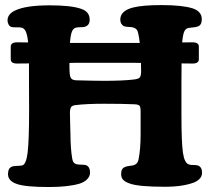

<svg xmlns="http://www.w3.org/2000/svg" viewBox="-20 -732 832 760"><path d="M95.2 -295.4 94.7 -435.5V-481Q74.7 -480.5 47.4 -480.5Q22.5 -480.5 22.5 -497.6V-547.4Q22.5 -564.5 47.4 -564.5Q72.8 -564.5 91.3 -564Q88.4 -594.2 81.8 -607.9Q75.2 -621.6 63 -623Q56.6 -624 43.9 -623.8Q31.2 -623.5 24.4 -625.5Q17.6 -627.9 13.7 -635.5Q9.8 -643.1 9.8 -650.9Q9.8 -675.8 38.6 -689.9Q81.1 -710.9 176.8 -710.9Q261.7 -710.9 300.3 -697.3Q335 -686.5 335 -653.8Q335 -631.8 315.9 -626Q310.1 -624 299.3 -624.3Q288.6 -624.5 280.8 -622.6Q270 -620.1 264.6 -606.7Q259.3 -593.3 256.8 -562H282.2H507.3H533.2Q531.7 -580.1 526.4 -603Q523.4 -613.8 517.6 -618.2Q511.7 -622.6 502 -624.5Q498 -625 487.5 -625.5Q477.1 -626 470.7 -628.4Q464.8 -630.9 460.4 -637.9Q456.1 -645 456.1 -654.3Q456.1 -689 505.9 -702.1Q544.9 -711.9 619.1 -711.9Q701.7 -711.9 743.2 -698.7Q778.8 -686.5 778.8 -655.8Q778.8 -633.3 763.7 -627.4Q756.8 -624.5 742.9 -623.3Q729 -622.1 723.6 -620.6Q713.9 -618.2 708.7 -605.7Q703.6 -593.3 701.2 -564Q718.8 -564.5 742.2 -564.5Q767.1 -564.5 767.1 -547.4V-497.6Q767.1 -480.5 742.2 -480.5Q717.3 -480.5 698.7 -481Q698.2 -459.5 698.2 -407.2V-279.3Q698.2 -167 704.3 -126.5Q710.4 -85.9 728 -81.1Q732.9 -78.6 744.9 -78.9Q756.8 -79.1 764.2 -76.7Q779.8 -70.3 779.8 -48.3Q779.8 -24.4 750.5 -10.7Q705.1 7.3 633.8 7.3Q526.4 7.3 492.7 -5.9Q475.6 -11.7 467.5 -20.3Q459.5 -28.8 459.5 -43.5Q459.5 -65.4 474.6 -70.8Q479.5 -73.7 490.7 -75Q502 -76.2 507.8 -77.6Q523.9 -82 527.8 -98.1Q536.6 -139.6 536.6 -198.7V-293Q536.6 -309.1 531.7 -314Q526.9 -318.8 510.7 -319.3Q466.8 -321.3 392.6 -321.3Q320.8 -321.3 278.8 -315.9Q265.1 -314.5 261 -307.1Q256.8 -299.8 256.8 -284.7Q256.8 -269 257.8 -239.7Q258.8 -210.4 258.8 -201.2Q259.3 -141.1 266.1 -103Q269 -84 286.1 -81.5Q292.5 -80.1 303.7 -80.1Q314.9 -80.1 320.8 -78.1Q336.4 -71.8 336.4 -48.8Q336.4 -34.2 325 -22.5Q313.5 -10.7 294.4 -4.9Q249.5 8.3 173.8 8.3Q81.5 8.3 47.9 -3.4Q11.7 -15.1 11.7 -42.5Q11.7 -65.9 25.9 -71.8Q32.7 -75.2 46.4 -75.4Q60.1 -75.7 67.4 -77.1Q83.5 -80.1 89.4 -128.2Q95.2 -176.3 95.2 -295.4ZM281.7 -483.4Q277.8 -483.4 268.6 -483.2Q259.3 -482.9 254.9 -482.9V-464.4Q254.9 -435.1 259.8 -424.8Q264.6 -414.6 282.2 -414.1Q358.4 -412.1 392.1 -412.1Q464.4 -412.1 507.3 -417Q526.4 -418.9 532.5 -424.6Q538.6 -430.2 538.6 -451.2Q538.6 -456.5 538.3 -467Q538.1 -477.5 538.1 -482.9Q532.7 -482.9 522.2 -483.2Q511.7 -483.4 507.3 -483.4Z"/></svg>

Font: Cooper*
Style: Bold
Weight: 700
Designer: Owen Earl
Foundry: indestructible type*
Version: Version 0.001